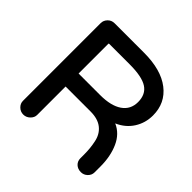

<svg xmlns="http://www.w3.org/2000/svg" viewBox="-175 -861 1045 1045"><g transform="rotate(45 347.5 -338.5)"><path d="M636 -84V-39Q636 -18 620 -2.5Q604 13 582 13Q558 13 542.5 -1.5Q527 -16 527 -39V-68Q527 -116 518 -158Q509 -205 476 -231.5Q443 -258 386 -258H194V-39Q194 -19 177.5 -3Q161 13 139 13Q117 13 101 -2.5Q85 -18 85 -39V-637Q85 -658 100.5 -674Q116 -690 139 -690H366Q497 -690 569.5 -634Q642 -578 642 -483Q642 -425 612 -378Q582 -331 527 -307Q582 -283 609 -223Q636 -163 636 -84ZM360 -358Q443 -358 488 -389Q533 -420 533 -477Q533 -536 491.5 -563Q450 -590 355 -590H196Q195 -590 194.5 -589Q194 -588 194 -585V-358Z"/></g></svg>

Font: 寒蝉全圆体 Bold
Style: Regular
Weight: 700
Designer: Warren2060
      Designed by Motoya company      

      [Varela Round]
      Joe Prince(Latin component); Avraham Cornf
Foundry: ChillType
Version: Version 3.200